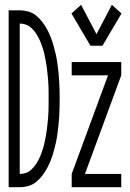

<svg xmlns="http://www.w3.org/2000/svg" viewBox="-20 -778 540 798"><path d="M356 -588 277 -722 317 -758 381 -636 445 -758 485 -722 406 -588ZM16 0V-735H62Q80 -735 98 -730Q116 -725 130.5 -713Q145 -701 156 -686.5Q167 -672 176 -655.5Q185 -639 191.5 -622Q198 -605 203 -587Q208 -569 212 -551Q216 -533 218.5 -515Q221 -497 223 -478.5Q225 -460 226 -441.5Q227 -423 227.5 -404.5Q228 -386 228 -368Q228 -349 227.5 -330.5Q227 -312 226 -293.5Q225 -275 223 -256.5Q221 -238 218.5 -220Q216 -202 212 -184Q208 -166 203 -148Q198 -130 191.5 -113Q185 -96 176 -79.5Q167 -63 156 -48.5Q145 -34 130.5 -22Q116 -10 98 -5Q80 0 62 0ZM62 -55Q75 -55 87 -59Q99 -63 109 -72Q119 -81 126.5 -91.5Q134 -102 140 -113.5Q146 -125 150.5 -137Q155 -149 159 -161.5Q163 -174 165.5 -187Q168 -200 170.5 -212.5Q173 -225 174.5 -238Q176 -251 177.5 -264Q179 -277 180 -289.5Q181 -302 181.5 -315Q182 -328 182 -341Q182 -354 182 -368Q182 -381 182 -394Q182 -407 181.5 -420Q181 -433 180 -445.5Q179 -458 177.5 -471Q176 -484 174.5 -497Q173 -510 170.5 -522.5Q168 -535 165.5 -548Q163 -561 159 -573.5Q155 -586 150.5 -598Q146 -610 140 -621.5Q134 -633 126.5 -643.5Q119 -654 109 -663Q99 -672 87 -676Q75 -680 62 -680ZM278 0V-55L429 -465H278V-520H484V-465L333 -55H484V0Z"/></svg>

Font: Iosevka SS04 Light
Style: Regular
Weight: 300
Monospace: yes
Designer: Belleve Invis
Foundry: Belleve Invis
Version: Version 19.0.0; ttfautohint (v1.8.4)